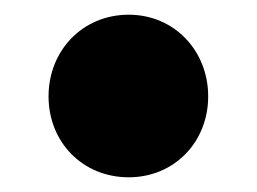

<svg xmlns="http://www.w3.org/2000/svg" viewBox="-20 -229 349 261"><path d="M155 12C217 12 263 -36 263 -98C263 -160 217 -209 155 -209C92 -209 46 -160 46 -98C46 -36 92 12 155 12Z"/></svg>

Font: MV Cash Black
Style: Regular
Weight: 900
Designer: Rodrigo Fuenzalida
Foundry: fragTYPE
Version: Version 1.100;Glyphs 3.1.2 (3151)